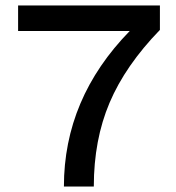

<svg xmlns="http://www.w3.org/2000/svg" viewBox="-20 -680 640 700"><path d="M46 -660H563V-571Q437 -441 379.5 -305.5Q322 -170 322 0H213Q213 -321 453 -567H46Z"/></svg>

Font: Elaine Sans Medium
Style: Regular
Weight: 500
Designer: Wei Huang
Foundry: Wei Huang
Version: Version 2.001;December 24, 2019;FontCreator 12.0.0.2547 64-b